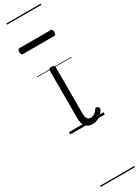

<svg xmlns="http://www.w3.org/2000/svg" viewBox="-386 -982 1049 1453"><g transform="rotate(-30 139.0 -255.0)"><path d="M189 17Q169 17 153.5 11Q138 5 127.5 -7Q117 -19 112 -37.5Q107 -56 107 -81V-496Q107 -506 113 -510.5Q119 -515 132 -515Q146 -515 152.5 -510.5Q159 -506 159 -496V-93Q159 -73 163 -59.5Q167 -46 176 -38.5Q185 -31 199 -31Q210 -31 220 -35.5Q230 -40 240.5 -49.5Q251 -59 261 -74Q266 -80 272.5 -79.5Q279 -79 286 -72Q292 -68 294 -61.5Q296 -55 292 -49Q281 -29 264.5 -14Q248 1 228.5 9Q209 17 189 17ZM-4 -706Q-15 -706 -19 -712.5Q-23 -719 -23 -731Q-23 -744 -19 -751Q-15 -758 -4 -758H264Q275 -758 279 -751Q283 -744 283 -731Q283 -719 279 -712.5Q275 -706 264 -706ZM0 449H301V459H0ZM0 -20H301V0H0ZM0 -505H301V-500H0ZM0 -969H301V-959H0Z"/></g></svg>

Font: Playwrite IT Trad Guides
Style: Regular
Weight: 400
Designer: Veronika Burian, José Scaglione
Foundry: TypeTogether
Version: Version 1.003